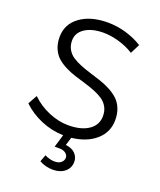

<svg xmlns="http://www.w3.org/2000/svg" viewBox="-165 -808 938 1126"><g transform="rotate(20 304.0 -245.0)"><path d="M148.9 -535.2Q148.9 -503.9 162.6 -480.2Q176.3 -456.5 199.2 -441.4Q222.2 -426.3 252.2 -414.3Q282.2 -402.3 315.2 -392.3Q348.1 -382.3 381.3 -371.3Q414.6 -360.4 444.3 -344.7Q474.1 -329.1 497.1 -308.6Q520 -288.1 533.4 -256.1Q546.9 -224.1 546.9 -183.1Q546.9 -107.4 490.7 -57.6Q434.6 -7.8 339.8 2.9L324.2 53.2Q364.3 57.6 384.5 79.1Q404.8 100.6 404.8 129.9Q404.8 167.5 376.2 191.7Q347.7 215.8 301.8 215.8Q254.9 215.8 216.8 193.8L232.9 150.9Q264.2 167 294.9 167Q321.3 167 335.7 154.1Q350.1 141.1 350.1 124Q350.1 107.9 335.4 96.4Q320.8 85 295.9 85H266.1L290 4.9Q218.3 3.4 150.6 -25.1Q83 -53.7 34.2 -101.1L65.9 -158.2Q112.8 -112.3 174.8 -86.2Q236.8 -60.1 296.9 -60.1Q377.4 -60.1 424.3 -92.3Q471.2 -124.5 471.2 -180.2Q471.2 -212.4 457.8 -236.6Q444.3 -260.7 421.4 -276.1Q398.4 -291.5 368.7 -303.5Q338.9 -315.4 305.7 -325.2Q272.5 -335 239.5 -345.5Q206.5 -356 176.5 -371.1Q146.5 -386.2 123.5 -406.2Q100.6 -426.3 86.9 -457.8Q73.2 -489.3 73.2 -529.8Q73.2 -609.9 138.9 -658Q204.6 -706.1 312 -706.1Q369.6 -706.1 426.8 -689.2Q483.9 -672.4 527.8 -644L498 -585Q454.6 -612.3 403.8 -626.7Q353 -641.1 308.1 -641.1Q235.8 -641.1 192.4 -612.3Q148.9 -583.5 148.9 -535.2Z"/></g></svg>

Font: Montserrat arm Light
Style: Regular
Weight: 300
Designer: Julieta Ulanovsky
Foundry: Julieta Ulanovsky
Version: Version 6.000;PS 006.000;hotconv 1.0.88;makeotf.lib2.5.64775